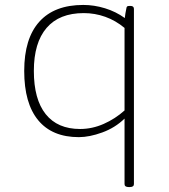

<svg xmlns="http://www.w3.org/2000/svg" viewBox="-20 -549 682 777"><path d="M501 208Q484 208 484 196V-69Q446 -32 394 -13Q342 6 299 6Q191 6 134.5 -62.5Q78 -131 78 -262Q78 -393 139 -461Q200 -529 317 -529Q361 -529 405 -515.5Q449 -502 485 -476Q486 -484 487.5 -494.5Q489 -505 491 -513Q492 -521 494.5 -523Q497 -525 505 -525H508Q522 -525 522 -513V196Q522 208 505 208ZM304 -27Q353 -27 399.5 -47.5Q446 -68 484 -102V-436Q448 -466 406 -481Q364 -496 319 -496Q220 -496 168.5 -436Q117 -376 117 -262Q117 -147 165 -87Q213 -27 304 -27Z"/></svg>

Font: Asap Semi Expanded Thin
Style: Regular
Weight: 100
Width: 6
Designer: Pablo Cosgaya
Foundry: Omnibus-Type
Version: Version 3.001; ttfautohint (v1.8.4.7-5d5b)